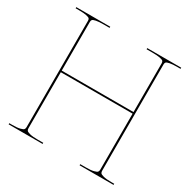

<svg xmlns="http://www.w3.org/2000/svg" viewBox="-168 -919 1067 1078"><g transform="rotate(30 365.0 -380.0)"><path d="M24.9 0V-7.3H44.9Q77.1 -7.3 94.5 -12Q111.8 -16.6 116 -22Q120.1 -27.3 120.1 -36.1V-726.6Q120.1 -735.4 116 -740.2Q111.8 -745.1 94.5 -748.8Q77.1 -752.4 44.9 -752.4H24.9V-759.8H245.1V-752.4H207.5Q175.3 -752.4 158 -748.8Q140.6 -745.1 136.5 -740.2Q132.3 -735.4 132.3 -726.6V-410.2H597.7V-726.6Q597.7 -735.4 593.5 -740.2Q589.4 -745.1 572 -748.8Q554.7 -752.4 522.5 -752.4H484.9V-759.8H705.1V-752.4H685.1Q652.8 -752.4 635.5 -748.8Q618.2 -745.1 614 -740.2Q609.9 -735.4 609.9 -726.6V-36.1Q609.9 -27.3 614 -22Q618.2 -16.6 635.5 -12Q652.8 -7.3 685.1 -7.3H705.1V0H484.9V-7.3H522.5Q554.7 -7.3 572 -12Q589.4 -16.6 593.5 -22Q597.7 -27.3 597.7 -36.1V-399.9H132.3V-36.1Q132.3 -27.3 136.5 -22Q140.6 -16.6 158 -12Q175.3 -7.3 207.5 -7.3H245.1V0Z"/></g></svg>

Font: Znikomit
Style: Regular
Weight: 100
Designer: gluk
Foundry: gluk
Version: Version 0.53